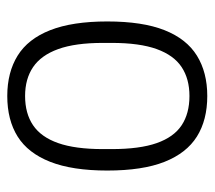

<svg xmlns="http://www.w3.org/2000/svg" viewBox="-51 -527 590 528"><g transform="rotate(90 244.0 -263.0)"><path d="M244 12Q179 12 133 -16.5Q87 -45 63 -106Q39 -167 39 -263Q39 -360 63 -420.5Q87 -481 133 -509.5Q179 -538 244 -538Q310 -538 355.5 -509.5Q401 -481 425 -420.5Q449 -360 449 -263Q449 -167 425 -106Q401 -45 355.5 -16.5Q310 12 244 12ZM244 -37Q292 -37 324.5 -59Q357 -81 373.5 -128Q390 -175 390 -251V-275Q390 -352 373.5 -399Q357 -446 324.5 -467.5Q292 -489 244 -489Q197 -489 164.5 -467.5Q132 -446 115 -399Q98 -352 98 -275V-251Q98 -175 115 -128Q132 -81 164.5 -59Q197 -37 244 -37Z"/></g></svg>

Font: Archivo SemiCondensed ExtraLight
Style: Regular
Weight: 250
Width: 4
Designer: Hector Gatti
Foundry: Omnibus-Type
Version: Version 2.001